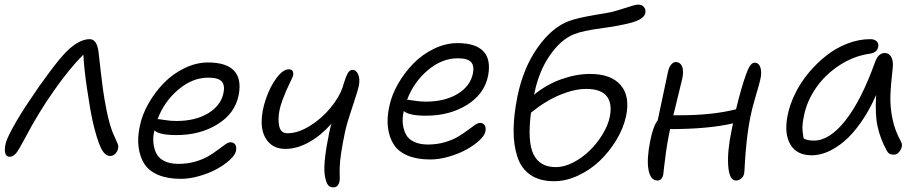

<svg xmlns="http://www.w3.org/2000/svg" viewBox="-20 -730 3968 833"><path d="M22.9 -49.8Q-6.8 -49.8 3.9 -105Q8.8 -127.9 37.6 -179.9Q66.4 -231.9 106.9 -292Q150.9 -358.9 196.3 -419.2Q241.7 -479.5 267.1 -504.9Q322.3 -560.1 369.1 -560.1Q399.9 -560.1 407.2 -506.8Q409.2 -491.2 417.7 -415.3Q426.3 -339.4 433.1 -300.8Q452.6 -184.6 478 -134.8Q493.2 -103.5 493.2 -95.2Q493.2 -78.1 482.7 -65.7Q472.2 -53.2 458 -53.2Q433.1 -53.2 415.5 -93.5Q397.9 -133.8 381.8 -205.1Q371.1 -253.4 357.7 -344.5Q344.2 -435.5 341.8 -493.2Q281.2 -432.6 213.1 -335.4Q145 -238.3 89.8 -132.8Q60.1 -76.7 49.3 -64.5Q36.6 -50.3 22.9 -49.8Z M764.6 45.9Q706.5 45.9 666.3 28.8Q626 11.7 606.4 -18.8Q586.9 -49.3 581.3 -91.6Q575.7 -133.8 586.9 -184.1Q596.7 -232.4 624.3 -281Q651.9 -329.6 690.4 -369.4Q729 -409.2 780 -434.1Q831.1 -459 882.8 -459Q960.9 -459 994.9 -423.8Q1028.8 -388.7 1015.6 -317.9Q1000 -238.3 924.3 -191.2Q848.6 -144 745.6 -144Q671.4 -144 649.9 -164.1Q642.6 -134.3 645.8 -107.9Q648.9 -81.5 659.7 -61.8Q670.4 -42 694.8 -30.5Q719.2 -19 754.9 -19Q793 -19 826.9 -28.8Q860.8 -38.6 883.8 -52.2Q906.7 -65.9 924.8 -79.6Q942.9 -93.3 956.8 -103Q970.7 -112.8 979.5 -112.8Q993.7 -112.8 1000.5 -102.8Q1007.3 -92.8 1003.9 -75.2Q1000.5 -57.6 977.3 -36.4Q954.1 -15.1 921.4 2.9Q888.7 21 845.9 33.4Q803.2 45.9 764.6 45.9ZM669.9 -212.9Q673.8 -212.9 697 -209Q720.2 -205.1 745.6 -205.1Q827.6 -205.1 883.1 -238.5Q938.5 -272 949.7 -327.1Q956.5 -360.8 941.4 -377Q926.3 -393.1 883.8 -393.1Q814.9 -393.1 753.7 -341.3Q692.4 -289.6 663.6 -212.9Z M1218.3 -84Q1169.4 -84 1142.3 -116.5Q1115.2 -148.9 1115.2 -201.2Q1115.2 -247.6 1133.8 -301.5Q1152.3 -355.5 1180.2 -392.3Q1208 -429.2 1232.4 -429.2Q1243.2 -429.2 1247.8 -424.3Q1252.4 -419.4 1252.4 -407.2Q1252.4 -399.9 1236.6 -368.4Q1220.7 -336.9 1204.6 -293.2Q1188.5 -249.5 1188.5 -212.9Q1188.5 -181.2 1197.5 -166.5Q1206.5 -151.9 1227.5 -151.9Q1273.4 -151.9 1325 -184.1Q1376.5 -216.3 1414.3 -262.5Q1452.1 -308.6 1467.3 -353Q1467.3 -356.9 1469.2 -360.8Q1480 -396.5 1488.3 -411.6Q1496.6 -426.8 1510.3 -426.8Q1525.4 -426.8 1533.9 -407.2Q1542.5 -387.7 1537.1 -358.9Q1533.2 -338.9 1507.6 -262Q1481.9 -185.1 1476.1 -153.8Q1455.6 -54.7 1454.1 -8.8Q1453.1 6.8 1453.9 30.5Q1454.6 54.2 1453.1 56.2Q1447.8 83 1426.3 83Q1407.7 83 1399.7 67.4Q1391.6 51.8 1388.2 22.9Q1382.8 -31.2 1408.2 -153.8Q1409.2 -160.6 1412.6 -173.8Q1416 -187 1417.5 -192.9Q1372.6 -142.1 1320.6 -113Q1268.6 -84 1218.3 -84Z M1846.7 -38.1Q1788.6 -38.1 1748.3 -55.2Q1708 -72.3 1688.5 -102.8Q1668.9 -133.3 1663.3 -175.5Q1657.7 -217.8 1668.9 -268.1Q1678.7 -316.4 1706.3 -365Q1733.9 -413.6 1772.5 -453.4Q1811 -493.2 1862.1 -518.1Q1913.1 -543 1964.8 -543Q2043 -543 2076.9 -507.8Q2110.8 -472.7 2097.7 -401.9Q2082 -322.3 2006.3 -275.1Q1930.7 -228 1827.6 -228Q1755.4 -228 1731.9 -248Q1724.6 -218.3 1727.8 -191.9Q1731 -165.5 1741.7 -145.8Q1752.4 -126 1776.9 -114.5Q1801.3 -103 1836.9 -103Q1875 -103 1908.9 -112.8Q1942.9 -122.6 1965.8 -136.2Q1988.8 -149.9 2007.1 -163.6Q2025.4 -177.2 2039.3 -187Q2053.2 -196.8 2062 -196.8Q2076.2 -196.8 2082.8 -186.8Q2089.4 -176.8 2085.9 -159.2Q2082.5 -141.6 2059.3 -120.4Q2036.1 -99.1 2003.4 -81.1Q1970.7 -63 1928 -50.5Q1885.3 -38.1 1846.7 -38.1ZM1752 -296.9Q1755.9 -296.9 1779.1 -293Q1802.2 -289.1 1827.6 -289.1Q1909.7 -289.1 1965.1 -322.5Q2020.5 -356 2031.7 -411.1Q2038.6 -444.8 2023.4 -460.9Q2008.3 -477.1 1965.8 -477.1Q1897 -477.1 1835.9 -425.3Q1774.9 -373.5 1746.1 -296.9Z M2383.8 56.2Q2321.3 56.2 2281.2 28.6Q2241.2 1 2224.6 -49.8Q2208 -100.6 2208.3 -165Q2208.5 -229.5 2224.6 -310.1Q2250 -435.5 2312.7 -523.9Q2375.5 -612.3 2449.7 -639.2Q2486.8 -652.3 2555.2 -664.1Q2623.5 -675.8 2628.4 -676.8Q2651.4 -682.1 2678.2 -690.9Q2705.1 -699.7 2722.4 -704.8Q2739.7 -710 2748.5 -710Q2764.6 -710 2773.7 -699.5Q2782.7 -689 2779.8 -673.8Q2774.4 -647 2719.7 -631.8Q2669.9 -618.2 2588.4 -607.2Q2506.8 -596.2 2471.7 -582Q2413.6 -559.1 2365.7 -490Q2317.9 -420.9 2298.8 -326.2Q2298.3 -325.2 2297.6 -322.5Q2296.9 -319.8 2296.4 -318.8Q2352.5 -364.3 2416.5 -386.7Q2480.5 -409.2 2540.5 -409.2Q2631.3 -409.2 2673.1 -360.4Q2714.8 -311.5 2695.8 -224.1Q2684.6 -172.9 2653.8 -122.1Q2623 -71.3 2581.8 -32Q2540.5 7.3 2488 31.7Q2435.5 56.2 2383.8 56.2ZM2523.4 -344.2Q2471.7 -344.2 2408.9 -318.1Q2346.2 -292 2283.7 -241.2Q2267.6 -115.7 2294.7 -60.3Q2321.8 -4.9 2391.6 -4.9Q2427.7 -4.9 2467 -25.1Q2506.3 -45.4 2538.3 -76.7Q2570.3 -107.9 2594.2 -147.2Q2618.2 -186.5 2625.5 -223.1Q2637.2 -280.8 2612.3 -312.5Q2587.4 -344.2 2523.4 -344.2Z M2833.5 53.2Q2802.2 53.2 2793.7 7.3Q2785.2 -38.6 2800.3 -115.2Q2813 -182.1 2833.5 -208Q2848.1 -275.4 2877.4 -415Q2880.9 -435.5 2890.6 -448.2Q2900.4 -460.9 2912.1 -460.9Q2930.2 -460.9 2938.7 -443.1Q2947.3 -425.3 2940.4 -390.1Q2937.5 -375.5 2901.4 -230H2932.1Q3071.3 -230 3173.3 -255.9Q3195.8 -349.6 3216.3 -405.8Q3233.9 -458 3253.4 -458Q3272 -458 3278.8 -438Q3285.6 -418 3279.3 -388.2Q3274.9 -366.7 3258.5 -312.3Q3242.2 -257.8 3236.3 -226.1Q3225.1 -170.4 3219.2 -114.3Q3213.4 -58.1 3211.7 -21.5Q3210 15.1 3208.5 22.9Q3205.6 36.6 3195.3 44.9Q3185.1 53.2 3173.3 53.2Q3144 53.2 3139.4 -10.3Q3134.8 -73.7 3154.3 -166Q3159.2 -190.4 3160.2 -194.8Q3052.2 -169.9 2887.2 -169.9Q2885.3 -163.6 2883.3 -150.9Q2875.5 -112.3 2869.9 -73.2Q2864.3 -34.2 2861.3 -5.9Q2858.4 22.5 2857.4 28.8Q2855 39.6 2848.6 46.4Q2842.3 53.2 2833.5 53.2Z M3502 -56.2Q3437 -56.2 3409.2 -103Q3381.3 -149.9 3397 -229Q3406.2 -275.9 3429.7 -323.7Q3453.1 -371.6 3488 -413.6Q3522.9 -455.6 3564.7 -488.5Q3606.4 -521.5 3656.2 -540.8Q3706.1 -560.1 3755.4 -560.1Q3773.9 -560.1 3783.4 -551Q3793 -542 3790 -525.9Q3785.2 -501.5 3753.9 -497.1Q3684.1 -487.3 3622.3 -447Q3560.5 -406.7 3520.8 -349.4Q3481 -292 3468.3 -229Q3461.9 -201.2 3461.4 -180.9Q3460.9 -160.6 3466.3 -129.9Q3480.5 -120.1 3511.2 -120.1Q3579.6 -120.1 3648.7 -208.3Q3717.8 -296.4 3777.3 -462.9Q3791.5 -500 3818.4 -500Q3837.9 -500 3847.2 -481.9Q3856.4 -463.9 3853 -434.1Q3844.2 -357.9 3843 -311Q3841.8 -264.2 3852.1 -214.1Q3862.3 -164.1 3888.2 -117.2Q3898.4 -100.1 3887.2 -79.6Q3876 -59.1 3857.9 -59.1Q3844.7 -59.1 3837.6 -64Q3830.6 -68.8 3825.2 -80.1Q3798.8 -129.4 3787.4 -181.4Q3775.9 -233.4 3781.2 -317.9Q3751 -249.5 3714.4 -197.8Q3677.7 -146 3641.1 -115.7Q3604.5 -85.4 3569.6 -70.8Q3534.7 -56.2 3502 -56.2Z"/></svg>

Font: Shantell Sans Bouncy
Style: Italic
Weight: 300
Italic angle: -11.31°
Designer: Stephen Nixon, Anya Danilova, Shantell Martin
Foundry: Arrow Type
Version: Version 1.006;[9816181b4]